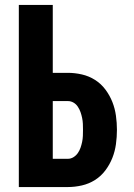

<svg xmlns="http://www.w3.org/2000/svg" viewBox="-20 -755 540 775"><path d="M56 0V-735H193V-461H254Q282 -461 310.5 -454.5Q339 -448 363.5 -432.5Q388 -417 405.5 -393.5Q423 -370 433.5 -343.5Q444 -317 448 -288Q452 -259 452 -231Q452 -202 448 -173Q444 -144 433.5 -117.5Q423 -91 405.5 -67.5Q388 -44 363.5 -28.5Q339 -13 310.5 -6.5Q282 0 254 0ZM254 -114Q266 -114 276.5 -120.5Q287 -127 294 -137Q301 -147 305 -158.5Q309 -170 311.5 -182Q314 -194 314.5 -206Q315 -218 315 -231Q315 -243 314.5 -255Q314 -267 311.5 -279Q309 -291 305 -302.5Q301 -314 294 -324.5Q287 -335 276.5 -341Q266 -347 254 -347H193V-114Z"/></svg>

Font: Iosevka Heavy
Style: Regular
Weight: 900
Monospace: yes
Designer: Belleve Invis
Foundry: Belleve Invis
Version: Version 32.5.0; ttfautohint (v1.8.4)